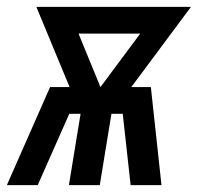

<svg xmlns="http://www.w3.org/2000/svg" viewBox="-52 -540 577 560"><path d="M-32 0 94 -286H151L54 -520H505L331 -286H388L419 0H329L306 -208H273L239 0H149L183 -208H150L58 0ZM241 -286 357 -442H177Z"/></svg>

Font: Iosevka SS04 Semibold
Style: Italic
Weight: 600
Italic angle: -9°
Monospace: yes
Designer: Belleve Invis
Foundry: Belleve Invis
Version: Version 19.0.0; ttfautohint (v1.8.4)